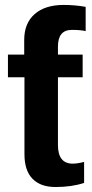

<svg xmlns="http://www.w3.org/2000/svg" viewBox="-20 -749 373 778"><path d="M205.1 8.8Q144 8.8 111.6 -24.7Q79.1 -58.1 79.1 -124V-436H12.2V-527.8H78.1V-586.9Q78.1 -654.8 120.4 -691.9Q162.6 -729 237.8 -729Q284.2 -729 327.1 -721.2V-623Q306.6 -627.9 271 -627.9Q214.8 -627.9 214.8 -560.1V-527.8H314.9V-436H214.8V-161.1Q214.8 -85.9 274.9 -85.9Q293 -85.9 320.8 -92.8V-7.8Q270.5 8.8 205.1 8.8Z"/></svg>

Font: Libra Sans Modern
Style: Bold
Weight: 700
Foundry: Stefan Peev, Context Ltd
Version: Version 1.000